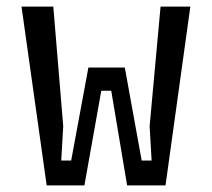

<svg xmlns="http://www.w3.org/2000/svg" viewBox="-20 -560 640 580"><path d="M45 -540H141L171 -179L165 -75H195L247 -356H357L408 -75H438L432 -179L465 -540H555L480 0H364L316 -286H286L235 0H121Z"/></svg>

Font: Sligoil Micro
Style: Regular
Weight: 400
Designer: Ariel Martín Pérez
Foundry: Igor Stepanchenko
Version: Version 1.001